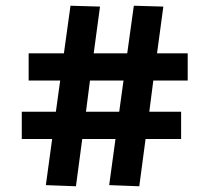

<svg xmlns="http://www.w3.org/2000/svg" viewBox="-20 -646 741 670"><path d="M140 0 162 -161H56V-256H175L190 -365H80V-460H203L226 -626L329 -623L307 -460H424L447 -626L550 -623L528 -460H635V-365H515L501 -256H612V-161H488L466 4L361 0L383 -161H267L245 4ZM396 -256 411 -365H294L280 -256Z"/></svg>

Font: Athiti SemiBold
Style: Regular
Weight: 600
Designer: CadsonDemak Team
Foundry: CadsonDemak
Version: Version 1.033